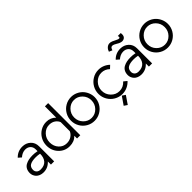

<svg xmlns="http://www.w3.org/2000/svg" viewBox="129 -1736 2959 2959"><g transform="rotate(-45 1608.5 -256.0)"><path d="M132.3 -393.6 83.5 -436.5Q151.9 -508.8 253.4 -508.8Q332.5 -508.8 386.5 -459Q440.4 -409.2 440.4 -329.1V0H370.6V-67.9Q304.2 5.9 207.5 5.9Q168 5.9 136.2 -7.1Q104.5 -20 85.4 -41Q66.4 -62 56.6 -86.7Q46.9 -111.3 46.9 -136.7Q46.9 -183.6 64.9 -217Q83 -250.5 115.5 -268.6Q147.9 -286.6 185.8 -294.7Q223.6 -302.7 270 -302.7Q324.7 -302.7 370.6 -292V-329.1Q370.6 -383.3 338.1 -414.1Q305.7 -444.8 253.4 -444.8Q189.9 -444.8 132.3 -393.6ZM284.2 -246.1Q201.2 -246.1 159.2 -221.4Q117.2 -196.8 117.2 -136.7Q117.2 -103.5 140.4 -80.6Q163.6 -57.6 207.5 -57.6Q287.1 -57.6 328.9 -104.2Q370.6 -150.9 370.6 -237.3Q324.7 -246.1 284.2 -246.1Z M1009.8 -228.5V-224.6V0H939.5V-59.1Q877 5.9 776.9 5.9Q671.4 5.9 599.6 -69.3Q527.8 -144.5 527.8 -253.9Q527.8 -325.7 562 -386.2Q596.2 -446.8 655 -482.2Q713.9 -517.6 783.2 -517.6Q877.4 -517.6 939.5 -453.6V-700.2H1009.8ZM939.5 -158.2V-356Q924.8 -396 884.5 -424.8Q844.2 -453.6 783.2 -453.6Q707.5 -453.6 652.6 -395.3Q597.7 -336.9 597.7 -253.9Q597.7 -170.4 649.7 -114.3Q701.7 -58.1 776.9 -58.1Q836.9 -58.1 879.6 -87.2Q922.4 -116.2 939.5 -158.2Z M1582.5 -258.8Q1582.5 -189 1548.1 -129.4Q1513.7 -69.8 1454.3 -34.9Q1395 0 1324.7 0Q1254.4 0 1195.1 -34.7Q1135.7 -69.3 1101.3 -128.9Q1066.9 -188.5 1066.9 -258.8Q1066.9 -329.1 1101.6 -388.9Q1136.2 -448.7 1195.8 -483.4Q1255.4 -518.1 1324.7 -518.1Q1377.4 -518.1 1425 -497.6Q1472.7 -477.1 1507.1 -442.4Q1541.5 -407.7 1562 -359.6Q1582.5 -311.5 1582.5 -258.8ZM1512.7 -258.8Q1512.7 -339.8 1457.3 -396.7Q1401.9 -453.6 1324.7 -453.6Q1248 -453.6 1192.4 -396.7Q1136.7 -339.8 1136.7 -258.8Q1136.7 -177.7 1192.1 -120.8Q1247.6 -64 1324.7 -64Q1401.9 -64 1457.3 -121.1Q1512.7 -178.2 1512.7 -258.8Z M2064 -119.1 2116.2 -76.7Q2079.1 -35.6 2028.3 -12.2Q1977.5 11.2 1920.4 11.2Q1849.1 11.2 1788.6 -24.2Q1728 -59.6 1692.9 -120.1Q1657.7 -180.7 1657.7 -252.4Q1657.7 -321.8 1691.9 -382.3Q1726.1 -442.9 1786.9 -479.7Q1847.7 -516.6 1920.4 -516.6Q1972.7 -516.6 2019.8 -497.1Q2066.9 -477.5 2103 -442.4L2054.2 -396.5Q1997.1 -452.1 1920.4 -452.1Q1840.8 -452.1 1784.2 -392.8Q1727.5 -333.5 1727.5 -252.4Q1727.5 -169.4 1784.4 -111.1Q1841.3 -52.7 1920.4 -52.7Q2004.4 -52.7 2064 -119.1ZM1803.7 151.9 1894 20.5 1946.8 56.2 1856.9 188Z M2500 -672.9H2564.5Q2572.8 -617.7 2550.8 -592Q2528.8 -566.4 2491.7 -566.4Q2471.2 -566.4 2447.3 -576.4Q2423.3 -586.4 2405.5 -598.4Q2387.7 -610.4 2366.2 -619.4Q2344.7 -628.4 2328.6 -627Q2312 -625.5 2302.5 -612.3Q2293 -599.1 2285.6 -575.2L2231.9 -598.1Q2242.7 -633.8 2267.8 -657.7Q2293 -681.6 2325.2 -684.6Q2352.1 -687 2383.3 -673.3Q2414.6 -659.7 2442.1 -645Q2469.7 -630.4 2486.3 -630.4Q2502 -630.4 2503.9 -644Q2505.9 -657.7 2500 -672.9ZM2267.6 -393.6 2218.8 -436.5Q2287.1 -508.8 2388.7 -508.8Q2467.8 -508.8 2521.7 -459Q2575.7 -409.2 2575.7 -329.1V0H2505.9V-67.9Q2439.5 5.9 2342.8 5.9Q2303.2 5.9 2271.5 -7.1Q2239.7 -20 2220.7 -41Q2201.7 -62 2191.9 -86.7Q2182.1 -111.3 2182.1 -136.7Q2182.1 -183.6 2200.2 -217Q2218.3 -250.5 2250.7 -268.6Q2283.2 -286.6 2321 -294.7Q2358.9 -302.7 2405.3 -302.7Q2460 -302.7 2505.9 -292V-329.1Q2505.9 -383.3 2473.4 -414.1Q2440.9 -444.8 2388.7 -444.8Q2325.2 -444.8 2267.6 -393.6ZM2419.4 -246.1Q2336.4 -246.1 2294.4 -221.4Q2252.4 -196.8 2252.4 -136.7Q2252.4 -103.5 2275.6 -80.6Q2298.8 -57.6 2342.8 -57.6Q2422.4 -57.6 2464.1 -104.2Q2505.9 -150.9 2505.9 -237.3Q2460 -246.1 2419.4 -246.1Z M3178.7 -258.8Q3178.7 -189 3144.3 -129.4Q3109.9 -69.8 3050.5 -34.9Q2991.2 0 2920.9 0Q2850.6 0 2791.3 -34.7Q2731.9 -69.3 2697.5 -128.9Q2663.1 -188.5 2663.1 -258.8Q2663.1 -329.1 2697.8 -388.9Q2732.4 -448.7 2792 -483.4Q2851.6 -518.1 2920.9 -518.1Q2973.6 -518.1 3021.2 -497.6Q3068.8 -477.1 3103.3 -442.4Q3137.7 -407.7 3158.2 -359.6Q3178.7 -311.5 3178.7 -258.8ZM3108.9 -258.8Q3108.9 -339.8 3053.5 -396.7Q2998 -453.6 2920.9 -453.6Q2844.2 -453.6 2788.6 -396.7Q2732.9 -339.8 2732.9 -258.8Q2732.9 -177.7 2788.3 -120.8Q2843.8 -64 2920.9 -64Q2998 -64 3053.5 -121.1Q3108.9 -178.2 3108.9 -258.8Z"/></g></svg>

Font: LilGrotesk
Style: Regular
Weight: 400
Designer: BSozoo
Foundry: BSozoo
Version: Version 1.004;PS 001.004;hotconv 1.0.70;makeotf.lib2.5.58329